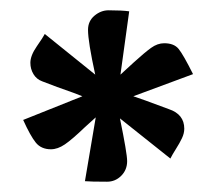

<svg xmlns="http://www.w3.org/2000/svg" viewBox="-20 -753 420 373"><path d="M338 -503Q338 -494 333.5 -484.5Q329 -475 322 -464Q315 -453 311 -445L213 -523Q227 -455 227 -440Q227 -423 215.5 -411.5Q204 -400 188 -400Q156 -400 145 -401L166 -525L145 -506Q120 -482 106 -472.5Q92 -463 79 -463Q60 -463 49.5 -476Q39 -489 25 -520L140 -566Q131 -570 91 -584L62 -595Q51 -599 45 -609Q39 -619 39 -631Q39 -645 51.5 -663Q64 -681 67 -687L165 -608Q151 -672 151 -695Q151 -712 163.5 -722.5Q176 -733 191 -733Q217 -733 231 -731L214 -608L239 -631Q261 -651 273.5 -660Q286 -669 299 -669Q318 -669 327 -658Q336 -647 355 -609L239 -566L262 -558L308 -541Q338 -531 338 -503Z"/></svg>

Font: Enriqueta SemiBold
Style: Regular
Weight: 600
Designer: Viviana Monsalve, Gustavo Ibarra
Foundry: 72Puntos
Version: Version 2.000